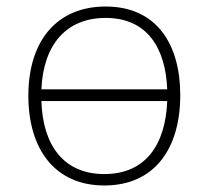

<svg xmlns="http://www.w3.org/2000/svg" viewBox="-20 -559 640 589"><path d="M300 10C454 10 533 -103 533 -267C533 -424 460 -539 304 -539C157 -539 67 -437 67 -265C67 -102 148 10 300 10ZM304 -504C433 -504 488 -410 493 -285H107C113 -423 184 -504 304 -504ZM300 -25C175 -25 111 -114 107 -249H493C488 -116 427 -25 300 -25Z"/></svg>

Font: Noto Sans Mono ExtraLight
Style: Regular
Weight: 200
Designer: Monotype Design Team
Foundry: Monotype Imaging Inc.
Version: Version 2.014